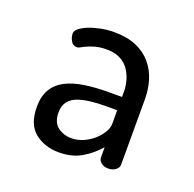

<svg xmlns="http://www.w3.org/2000/svg" viewBox="-69 -810 452 448"><g transform="rotate(20 157.0 -586.0)"><path d="M144 -740Q177 -740 200 -730Q223 -720 237.5 -702.5Q252 -685 258.5 -663Q265 -641 265 -617V-455Q265 -447 257.5 -441.5Q250 -436 239 -436Q229 -436 222 -441.5Q215 -447 215 -455V-480Q198 -460 174.5 -446Q151 -432 118 -432Q83 -432 58.5 -451.5Q34 -471 34 -515Q34 -541 44.5 -558.5Q55 -576 74.5 -586Q94 -596 121.5 -600Q149 -604 182 -604H213V-617Q213 -631 209 -645Q205 -659 197 -670.5Q189 -682 175.5 -689Q162 -696 143 -696Q126 -696 115 -693Q104 -690 96 -686.5Q88 -683 83 -680Q78 -677 74 -677Q64 -677 59 -686Q54 -695 54 -704Q54 -711 62.5 -717.5Q71 -724 84 -729Q97 -734 113 -737Q129 -740 144 -740ZM213 -571H185Q165 -571 147.5 -569Q130 -567 116 -562Q102 -557 94 -546.5Q86 -536 86 -520Q86 -495 100.5 -484Q115 -473 135 -473Q149 -473 163 -479Q177 -485 188 -494.5Q199 -504 206 -515.5Q213 -527 213 -538Z"/></g></svg>

Font: AkaAcidDosis
Style: Regular
Weight: 400
Designer: Edgar Tolentino, Pablo Impallari, Igino Marini, Aka-Acid
Foundry: Edgar Tolentino, Pablo Impallari, Igino Marini, Cyberella
Version: Version 1.007